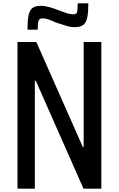

<svg xmlns="http://www.w3.org/2000/svg" viewBox="-20 -1039 712 1152"><path d="M85 93V-787H198L477 -157H482V-787H588V93H481L195 -554H189V93ZM145 -861Q145 -912 150.5 -943Q156 -974 172.5 -989Q189 -1004 227 -1004Q251 -1004 279.5 -995.5Q308 -987 338 -975Q361 -966 382 -959.5Q403 -953 420 -953Q440 -953 443 -968.5Q446 -984 446 -1019H510Q510 -971 504.5 -938.5Q499 -906 481.5 -891Q464 -876 427 -876Q403 -876 375 -885Q347 -894 318 -903Q294 -914 273 -921.5Q252 -929 235 -929Q216 -929 211 -913Q206 -897 206 -861Z"/></svg>

Font: Farlight84_Sys_V01
Style: Regular
Weight: 400
Designer: Ryoko NISHIZUKA  (kana, bopomofo & ideographs); Paul D. Hunt (Latin, Greek & Cyrillic); Sandoll Communications , Soo-you
Foundry: Adobe
Version: Version 2.004;October 29, 2024;FontCreator 14.0.0.2814 64-bi